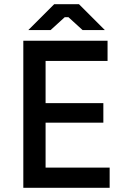

<svg xmlns="http://www.w3.org/2000/svg" viewBox="-20 -894 599 914"><path d="M115 -751H221L288 -812H306L373 -751H479L356 -874H238ZM91 0H502V-96H197V-310H472V-403H197V-604H492V-700H91Z"/></svg>

Font: Fixel Text Medium
Style: Regular
Weight: 500
Width: 4
Designer: AlfaBravo + MacPaw
Foundry: Kyrylo Tkachov, Marchela Mozhyna, Serhii Makarenko, Maria Weinstein, Zakhar Kryvoshyya
Version: Version 1.211